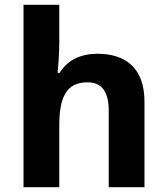

<svg xmlns="http://www.w3.org/2000/svg" viewBox="-20 -780 697 800"><path d="M227 -605V-760H78V0H227V-257C227 -373 255 -437 345 -437C405 -437 433 -397 433 -319V0H582V-356C582 -496 504 -556 386 -556C319 -556 263 -532 228 -476H220C222 -496 227 -551 227 -605Z"/></svg>

Font: Noto Sans Gunjala Gondi
Style: Bold
Weight: 700
Designer: Ek Type
Foundry: Ek Type
Version: Version 1.004